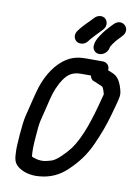

<svg xmlns="http://www.w3.org/2000/svg" viewBox="-101 -930 764 1070"><g transform="rotate(10 281.5 -395.0)"><path d="M383.8 -529C386.4 -517.3 392 -504.7 407.2 -500.1C416.7 -496.8 421.4 -494.8 434 -489C455.4 -479.2 457.5 -484.3 466.2 -460.6C469.9 -449.8 472.1 -441.4 472.7 -437.6C471.5 -431.7 468.7 -421 463.7 -404C436.2 -297 401.8 -184.9 349.2 -112.7C324.2 -80.1 278.9 -33.2 251.4 -24.8C218.6 -15.1 204.3 -11 175 -15.6C155.1 -19.9 139.7 -25.9 138.5 -27.8C135.7 -66.3 135.4 -78.8 140.7 -145.1C146.7 -235.4 151.7 -229.6 171.6 -316.2C186.5 -379.9 194.1 -409.7 217.6 -453.8C244.8 -501.7 269.4 -529 328.2 -529ZM435.2 -618H342.2C306.5 -618 271 -613.1 237.4 -592.8C174.7 -556.1 132.5 -486.3 108.5 -414.3C95.7 -375.8 73.8 -277.8 64.1 -241.6C54.3 -203.4 44.5 -72.6 46.3 -42.6C48.2 -14.9 45.1 17.1 72.4 40.8C99.8 64.8 146.7 79.9 200.9 73.9C258.3 68.9 308.8 46.7 351.7 5.7C401.3 -40.8 440.4 -90.5 471.2 -160.1C496 -215.4 517.6 -271.5 533.8 -330.4C541.6 -361.6 557.3 -408.9 562.3 -441C565.3 -459.6 560.1 -477 552.1 -501.3C542.6 -526.8 531 -545.8 512.6 -556.9C500.3 -564.3 486.8 -568.7 473.3 -574.2C476.1 -599.9 459.1 -618 435.2 -618ZM460.1 -700 460.7 -704.2 471 -721.3C479.3 -733.7 491 -748.2 504 -761.1L518.4 -776.2C561 -819.2 503.7 -878.4 458.6 -832.8L444.1 -817.7C426.5 -799.5 410.7 -780.8 397.2 -760.2C390.6 -750.1 375.9 -730.6 372 -706L371.1 -700C367.2 -675.2 384.2 -655 409 -655C435 -655 456.4 -677 460.1 -700ZM336 -715.2 345.4 -727.5C359 -743.9 372.9 -756.7 392.1 -777.7L406.1 -792.4C428.7 -816 420.7 -845.5 405.3 -857.2C391.4 -867.8 364.7 -869.3 345.1 -846.9L331.4 -832.6C314 -814.5 296.1 -798.2 277.7 -775.3L267.3 -761.8C247.9 -735.2 259.3 -709.7 275.3 -699.9C290.5 -690.7 318.8 -691.7 336 -715.2Z"/></g></svg>

Font: Just Breathe
Style: BdObl3
Weight: 400
Foundry: Cannot Into Space Fonts
Version: Version 0.72